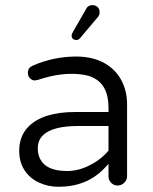

<svg xmlns="http://www.w3.org/2000/svg" viewBox="-20 -716 589 737"><path d="M254.9 -580.1Q254.9 -562.5 274.4 -562.5Q281.2 -562.5 287.1 -569.3L355.5 -650.4Q362.3 -657.2 362.3 -668.9Q362.3 -681.6 354.5 -689Q346.7 -696.3 335 -696.3Q317.4 -696.3 310.5 -681.6Q310.5 -681.6 260.7 -594.7Q254.9 -585 254.9 -580.1ZM396.5 -86.9V-39.1Q396.5 -24.4 406.7 -14.2Q417 -3.9 431.6 -3.9Q446.3 -3.9 457 -14.6Q467.8 -25.4 467.8 -39.1V-315.4Q467.8 -366.2 446.3 -407.2Q424.8 -448.2 382.8 -472.7Q336.9 -499 272.5 -499Q187.5 -499 107.4 -464.8Q99.6 -460.9 94.7 -457Q86.9 -449.2 86.9 -436.5Q86.9 -423.8 95.2 -415.5Q103.5 -407.2 113.3 -407.2L125 -409.2Q175.8 -425.8 211.9 -429.7Q232.4 -432.6 250.5 -432.6Q268.6 -432.6 279.3 -431.6Q290 -430.7 299.8 -429.2Q309.6 -427.7 318.4 -425.3Q327.1 -422.9 335 -418.9Q396.5 -391.6 396.5 -302.7V-286.1H269.5Q145.5 -286.1 89.8 -230.5Q53.7 -194.3 53.7 -136.7Q53.7 -79.1 90.8 -42Q107.4 -25.4 128.9 -15.6Q164.1 1 204.1 1Q312.5 1 379.9 -69.3ZM237.3 -59.6Q158.2 -59.6 134.8 -104.5Q125 -122.1 125 -146.5Q125 -176.8 144.5 -196.3Q180.7 -232.4 281.2 -232.4H396.5V-137.7Q388.7 -129.9 383.8 -124Q357.4 -97.7 323.2 -81.1Q281.2 -59.6 237.3 -59.6Z"/></svg>

Font: FakePearl
Style: ExtraLight
Weight: 300
Version: Version 1.2